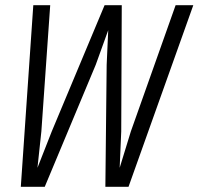

<svg xmlns="http://www.w3.org/2000/svg" viewBox="-20 -718 763 738"><path d="M60 0 108 -698H173L139 -213L124 -73L179 -213L382 -698H448L446 -213L440 -73L483 -213L655 -698H723L474 0H385L390 -469L396 -602L348 -469L152 0Z"/></svg>

Font: Azeret Mono ExtraLight
Style: Italic
Weight: 250
Italic angle: -12°
Designer: Martin Vácha
Foundry: Displaay
Version: Version 1.002